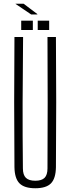

<svg xmlns="http://www.w3.org/2000/svg" viewBox="-20 -997 375 1023"><path d="M168 6Q110 6 84 -20Q58 -46 57 -106Q54 -453 57 -800H103Q101 -626 100.5 -450Q100 -274 102 -100Q102 -65 118 -49.5Q134 -34 168 -34Q202 -34 217.5 -49.5Q233 -65 233 -100Q234 -274 234 -450Q234 -626 233 -800H278Q281 -453 278 -106Q277 -46 251.5 -20Q226 6 168 6ZM181 -837V-887H242V-837ZM93 -837V-887H155V-837ZM63 -976V-977H106L179 -922V-920H146Z"/></svg>

Font: Big Shoulders Display Light
Style: Regular
Weight: 300
Designer: Patric King
Foundry: XO Type Co
Version: Version 1.000; ttfautohint (v1.8.2)